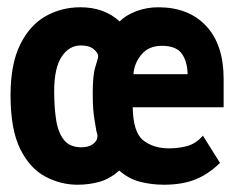

<svg xmlns="http://www.w3.org/2000/svg" viewBox="-20 -496 640 528"><path d="M431 12Q397 12 365.5 4Q334 -4 308 -27Q282 -4 253.5 4Q225 12 193 12Q147 12 104.5 -10.5Q62 -33 35.5 -86.5Q9 -140 9 -234Q9 -320 35.5 -373.5Q62 -427 105.5 -451.5Q149 -476 201 -476Q267 -476 309 -437Q327 -455 355.5 -465.5Q384 -476 415 -476Q499 -476 547 -424.5Q595 -373 595 -279V-201H345Q346 -132 374 -110Q402 -88 445 -88Q471 -88 495 -94.5Q519 -101 538 -123L585 -48Q552 -16 516 -2Q480 12 431 12ZM204 -91Q224 -91 236 -100Q248 -109 248 -121Q248 -127 246.5 -130.5Q245 -134 244 -142Q242 -155 240 -166Q238 -177 236.5 -194Q235 -211 235 -241Q235 -290 242.5 -313Q250 -336 250 -342Q250 -350 238 -360.5Q226 -371 202 -371Q170 -371 149.5 -340Q129 -309 129 -245Q129 -200 134.5 -165.5Q140 -131 156 -111Q172 -91 204 -91ZM347 -292H496Q495 -328 479.5 -349Q464 -370 425 -370Q389 -370 369 -346Q349 -322 347 -292Z"/></svg>

Font: Inconsolata Expanded Black
Style: Regular
Weight: 900
Width: 7
Monospace: yes
Designer: Raph Levien, Cyreal, Brenton Simpson
Foundry: Raph Levien, Cyreal, Google
Version: Version 3.001; ttfautohint (v1.8.2.53-6de2)